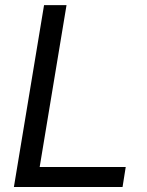

<svg xmlns="http://www.w3.org/2000/svg" viewBox="-20 -748 589 768"><path d="M35.6 0 156.2 -727.5H246.1L138.7 -80.1H482.9L470.2 0Z"/></svg>

Font: Inter 24pt
Style: Italic
Weight: 400
Italic angle: -9.3988°
Designer: Rasmus Andersson
Foundry: rsms
Version: Version 4.001;git-66647c0bb